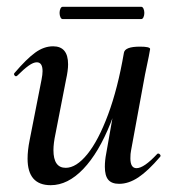

<svg xmlns="http://www.w3.org/2000/svg" viewBox="-20 -531 512 564"><path d="M61 -65Q61 -89 67 -119L102 -297Q105 -312 105 -322Q105 -348 88 -348Q78 -348 64 -338Q50 -328 31 -309Q29 -307 27 -307Q24 -307 22 -310.5Q20 -314 23 -317Q58 -358 83.5 -376.5Q109 -395 136 -395Q180 -395 180 -342Q180 -324 174 -297L143 -138Q137 -110 137 -90Q137 -38 173 -38Q204 -38 236.5 -78Q269 -118 297.5 -194.5Q326 -271 344 -376L360 -375Q340 -258 305 -170Q270 -82 224.5 -34.5Q179 13 129 13Q61 13 61 -65ZM288 -41Q288 -60 292 -80L344 -376Q347 -394 391 -394Q421 -394 421 -387L417 -365Q407 -318 406 -312L365 -89Q363 -80 363 -66Q363 -37 381 -37Q403 -37 442 -79Q443 -80 445 -80Q448 -80 450.5 -76.5Q453 -73 450 -70Q415 -29 386.5 -10Q358 9 330 9Q308 9 298 -3Q288 -15 288 -41ZM155 -493Q155 -500 157.5 -505.5Q160 -511 164 -511H395Q399 -511 401.5 -505.5Q404 -500 404 -493Q404 -486 401.5 -480.5Q399 -475 395 -475H164Q160 -475 157.5 -480.5Q155 -486 155 -493Z"/></svg>

Font: Cormorant Garamond SemiBold
Style: Italic
Weight: 600
Italic angle: -10°
Designer: Christian Thalmann (Catharsis Fonts)
Foundry: Catharsis Fonts
Version: Version 4.000